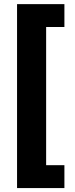

<svg xmlns="http://www.w3.org/2000/svg" viewBox="-20 -785 372 948"><path d="M64.2 143.6V-764.6H298V-651.7H207.8V30.6H298V143.6Z"/></svg>

Font: Inter Khmer Looped
Style: Regular
Weight: 400
Designer: Rasmus Andersson, Sovichet Tep
Foundry: Anagata Design
Version: Version 1.000